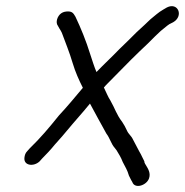

<svg xmlns="http://www.w3.org/2000/svg" viewBox="-20 -547 599 621"><path d="M520 -523 508 -516C492 -507 481 -496 467 -485C461 -480 455 -473 447 -466L422 -443C406 -427 383 -404 366 -388C344 -365 315 -338 292 -314C284 -333 279 -350 272 -371C258 -416 242 -455 224 -493L219 -501C215 -507 209 -510 201 -510C193 -510 185 -509 178 -504C165 -495 159 -474 167 -464L172 -455C175 -450 178 -446 180 -441C192 -408 204 -380 215 -343C224 -313 235 -289 248 -263C221 -231 200 -205 171 -174C138 -133 112 -102 76 -67L68 -58C62 -52 60 -45 59 -37C56 -11 89 -7 108 -25L116 -34C128 -46 146 -65 157 -79L181 -106C198 -127 232 -166 251 -188L271 -212C289 -178 306 -148 324 -115C335 -101 340 -81 350 -70L357 -61C364 -49 371 -39 377 -23C385 -7 392 3 397 21L404 35L408 42C416 65 454 53 462 30C468 13 459 -1 453 -11C452 -13 446 -21 447 -25L440 -39C438 -44 434 -51 430 -58C424 -69 416 -85 410 -96C404 -109 396 -112 390 -126C386 -135 381 -144 375 -153C357 -176 352 -196 337 -222C329 -234 323 -250 316 -264C320 -269 325 -274 329 -278C352 -302 382 -331 404 -354C420 -370 443 -392 459 -407L482 -430C489 -437 495 -442 500 -447L516 -460C520 -463 523 -466 528 -469L540 -475C575 -495 556 -541 520 -523Z"/></svg>

Font: Electronic
Style: It
Weight: 400
Version: Version 1.011